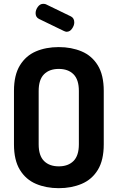

<svg xmlns="http://www.w3.org/2000/svg" viewBox="-20 -977 614 1003"><path d="M287 6Q221 6 168 -16.5Q115 -39 84 -89.5Q53 -140 53 -223V-502Q53 -585 84 -635.5Q115 -686 167.5 -708.5Q220 -731 287 -731Q353 -731 406.5 -708.5Q460 -686 491 -635.5Q522 -585 522 -502V-223Q522 -140 491 -89.5Q460 -39 406.5 -16.5Q353 6 287 6ZM287 -108Q336 -108 364 -136Q392 -164 392 -223V-502Q392 -561 364 -589Q336 -617 287 -617Q238 -617 210 -589Q182 -561 182 -502V-223Q182 -164 210 -136Q238 -108 287 -108ZM328 -811Q324 -811 321 -812.5Q318 -814 314 -815L184 -878Q166 -887 166 -908Q166 -925 177.5 -941Q189 -957 206 -957Q212 -957 219 -955L351 -891Q368 -882 368 -860Q368 -844 356.5 -827.5Q345 -811 328 -811Z"/></svg>

Font: Dosis
Style: Bold
Weight: 700
Designer: EdgarTolentino, PabloImpallari, IginoMarini
Foundry: EdgarTolentino, PabloImpallari, IginoMarini
Version: Version 3.001; ttfautohint (v1.8.2)